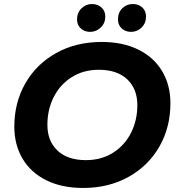

<svg xmlns="http://www.w3.org/2000/svg" viewBox="-20 -920 884 952"><path d="M51 -292Q51 -411 105.5 -506.5Q160 -602 258.5 -657Q357 -712 484 -712Q589 -712 666 -674Q743 -636 784 -567Q825 -498 825 -408Q825 -289 770.5 -193.5Q716 -98 617.5 -43Q519 12 392 12Q287 12 210 -26Q133 -64 92 -133Q51 -202 51 -292ZM661 -399Q661 -479 611 -526.5Q561 -574 470 -574Q393 -574 335 -537Q277 -500 246 -438Q215 -376 215 -301Q215 -221 265 -173.5Q315 -126 406 -126Q483 -126 541 -163Q599 -200 630 -262Q661 -324 661 -399ZM362 -824Q362 -857 384 -878.5Q406 -900 436 -900Q464 -900 483 -883Q502 -866 502 -838Q502 -805 479.5 -783.5Q457 -762 427 -762Q399 -762 380.5 -779Q362 -796 362 -824ZM565 -824Q565 -858 586.5 -879Q608 -900 639 -900Q667 -900 685.5 -883Q704 -866 704 -838Q704 -805 682 -783.5Q660 -762 630 -762Q602 -762 583.5 -779Q565 -796 565 -824Z"/></svg>

Font: Montserrat Alternates
Style: Bold Italic
Weight: 700
Italic angle: -11.3°
Designer: Julieta Ulanovsky
Foundry: Julieta Ulanovsky
Version: Version 7.200